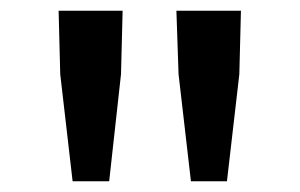

<svg xmlns="http://www.w3.org/2000/svg" viewBox="-20 -795 558 357"><path d="M115 -458H183L205 -657L208 -775H89L92 -657ZM335 -458H402L425 -657L428 -775H308L312 -657Z"/></svg>

Font: Noto Sans TC Medium
Style: Regular
Weight: 500
Designer: Ryoko NISHIZUKA 西塚涼子 (kana, bopomofo & ideographs); Paul D. Hunt (Latin, Greek & Cyrillic); Sandoll Communications 산돌커뮤니
Foundry: Adobe
Version: Version 2.004;hotconv 1.0.118;makeotfexe 2.5.65603